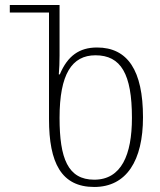

<svg xmlns="http://www.w3.org/2000/svg" viewBox="-20 -734 635 764"><path d="M355 10C484 10 549 -96 549 -267C549 -454 488 -545 366 -545C296 -545 249 -512 218 -438H214C216 -463 217 -487 217 -513V-714H19V-684H175V-260C175 -86 224 10 355 10ZM355 -19C250 -19 217 -104 217 -265C217 -439 266 -514 360 -514C461 -514 505 -440 505 -265C505 -118 463 -19 355 -19Z"/></svg>

Font: Noto Serif Georgian Condensed ExtraLight
Style: Regular
Weight: 200
Width: 3
Designer: Monotype Design Team, Akaki Razmadze
Foundry: Google LLC
Version: Version 2.003